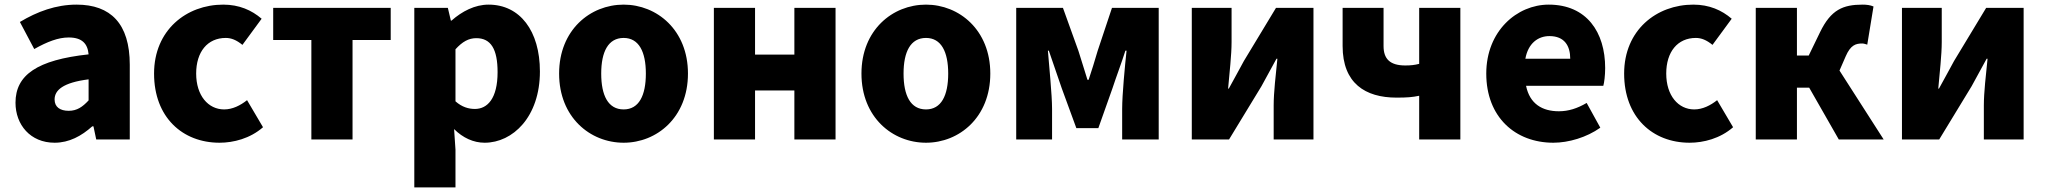

<svg xmlns="http://www.w3.org/2000/svg" viewBox="-20 -603 8840 830"><path d="M216 14C279 14 332 -15 379 -57H384L396 0H541V-323C541 -501 458 -583 311 -583C222 -583 141 -553 66 -508L128 -391C185 -423 232 -441 277 -441C335 -441 359 -414 363 -368C141 -344 47 -279 47 -159C47 -64 111 14 216 14ZM277 -124C240 -124 216 -140 216 -173C216 -213 252 -246 363 -260V-169C337 -141 313 -124 277 -124Z M929 14C989 14 1061 -4 1117 -53L1048 -170C1019 -147 985 -130 949 -130C880 -130 828 -190 828 -285C828 -379 877 -439 956 -439C980 -439 1002 -430 1028 -409L1111 -522C1068 -559 1014 -583 945 -583C786 -583 646 -473 646 -285C646 -96 769 14 929 14Z M1326 0H1504V-430H1669V-569H1161V-430H1326Z M1771 207H1949V44L1943 -45C1981 -7 2027 14 2075 14C2197 14 2314 -98 2314 -294C2314 -469 2228 -583 2092 -583C2033 -583 1977 -554 1932 -514H1929L1916 -569H1771ZM2033 -132C2006 -132 1977 -140 1949 -165V-390C1979 -423 2006 -438 2039 -438C2102 -438 2131 -391 2131 -291C2131 -177 2087 -132 2033 -132Z M2676 14C2820 14 2954 -96 2954 -285C2954 -473 2820 -583 2676 -583C2531 -583 2397 -473 2397 -285C2397 -96 2531 14 2676 14ZM2676 -130C2609 -130 2579 -190 2579 -285C2579 -379 2609 -439 2676 -439C2742 -439 2772 -379 2772 -285C2772 -190 2742 -130 2676 -130Z M3066 0H3244V-212H3414V0H3592V-569H3414V-367H3244V-569H3066Z M3983 14C4127 14 4261 -96 4261 -285C4261 -473 4127 -583 3983 -583C3838 -583 3704 -473 3704 -285C3704 -96 3838 14 3983 14ZM3983 -130C3916 -130 3886 -190 3886 -285C3886 -379 3916 -439 3983 -439C4049 -439 4079 -379 4079 -285C4079 -190 4049 -130 3983 -130Z M4373 0H4528V-132C4528 -194 4515 -319 4510 -384H4514C4530 -335 4554 -270 4570 -221L4633 -49H4728L4789 -221C4805 -270 4829 -333 4845 -384H4850C4843 -319 4831 -194 4831 -132V0H4989V-569H4787L4725 -383C4712 -337 4699 -298 4686 -258H4681C4669 -298 4656 -337 4642 -383L4575 -569H4373Z M5132 0H5293L5433 -230C5451 -262 5479 -315 5498 -349H5502C5495 -279 5486 -204 5486 -148V0H5658V-569H5496L5357 -339C5340 -306 5310 -254 5292 -220H5289C5295 -289 5304 -365 5304 -421V-569H5132Z M6115 0H6293V-569H6115V-327C6096 -322 6079 -320 6055 -320C5988 -320 5961 -349 5961 -404V-569H5784V-404C5784 -243 5882 -181 6017 -181C6064 -181 6086 -183 6115 -189Z M6695 14C6761 14 6839 -9 6898 -51L6839 -158C6798 -134 6760 -122 6719 -122C6647 -122 6593 -154 6577 -232H6911C6915 -246 6919 -277 6919 -309C6919 -464 6839 -583 6675 -583C6538 -583 6405 -469 6405 -285C6405 -96 6531 14 6695 14ZM6574 -349C6586 -416 6629 -447 6678 -447C6743 -447 6768 -405 6768 -349Z M7284 14C7344 14 7416 -4 7472 -53L7403 -170C7374 -147 7340 -130 7304 -130C7235 -130 7183 -190 7183 -285C7183 -379 7232 -439 7311 -439C7335 -439 7357 -430 7383 -409L7466 -522C7423 -559 7369 -583 7300 -583C7141 -583 7001 -473 7001 -285C7001 -96 7124 14 7284 14Z M7570 0H7748V-224H7801L7929 0H8123L7932 -298L7959 -360C7980 -408 8002 -415 8030 -415C8038 -415 8045 -412 8052 -410L8079 -575C8065 -581 8049 -583 8032 -583C7947 -583 7895 -561 7848 -464L7799 -363H7748V-569H7570Z M8202 0H8363L8503 -230C8521 -262 8549 -315 8568 -349H8572C8565 -279 8556 -204 8556 -148V0H8728V-569H8566L8427 -339C8410 -306 8380 -254 8362 -220H8359C8365 -289 8374 -365 8374 -421V-569H8202Z"/></svg>

Font: ChiuKong Gothic MN Heavy
Style: Regular
Weight: 900
Designer: Ryoko NISHIZUKA 西塚涼子 (kana, bopomofo & ideographs); Paul D. Hunt (Latin, Greek & Cyrillic); Sandoll Communications 산돌커뮤니
Foundry: Adobe
Version: Version 1.300